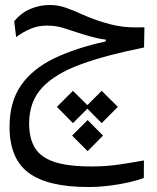

<svg xmlns="http://www.w3.org/2000/svg" viewBox="-20 -438 626 766"><path d="M332.5 308.1Q170.4 308.1 94.2 251.5Q18.1 194.8 18.1 67.9Q18.1 -31.7 64 -97.7Q109.9 -163.6 196 -205.1Q282.2 -246.6 402.3 -272.9V-279.8Q381.3 -282.2 360.4 -287.4Q339.4 -292.5 307.6 -302.2Q266.6 -315.4 235.1 -325.7Q203.6 -335.9 167.5 -335.9Q131.8 -335.9 101.1 -322.8Q70.3 -309.6 44.4 -290L36.6 -353.5Q65.4 -387.7 102.1 -402.8Q138.7 -418 177.7 -418Q213.4 -418 245.6 -406.2Q277.8 -394.5 313.2 -378.4Q348.6 -362.3 393.6 -348.6Q424.3 -339.4 447.8 -335Q471.2 -330.6 496.3 -329.3Q521.5 -328.1 556.2 -329.1L554.7 -248.5Q405.3 -218.8 303 -181.6Q200.7 -144.5 148.4 -88.6Q96.2 -32.7 96.2 54.7Q96.2 112.3 118.4 150.4Q140.6 188.5 194.8 207.3Q249 226.1 345.7 226.1Q404.3 226.1 458 218Q511.7 210 554.2 202.1L553.7 272Q529.8 281.2 493.2 289.6Q456.5 297.9 414.8 303Q373 308.1 332.5 308.1ZM385.7 -75.7 450.2 -11.7 385.7 53.2 328.6 -4.4 271 53.2 207 -11.7 271 -75.7 328.6 -18.6ZM329.6 41 391.1 103 329.6 165 267.6 103Z"/></svg>

Font: Cascadia Mono SemiLight
Style: Regular
Weight: 350
Monospace: yes
Designer: Aaron Bell
Foundry: Saja Typeworks
Version: Version 2404.023; ttfautohint (v1.8.4)